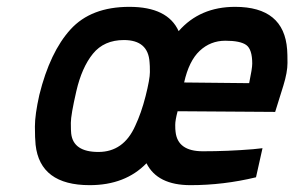

<svg xmlns="http://www.w3.org/2000/svg" viewBox="-20 -530 860 561"><path d="M719 -94 747 -97 728 -12Q633 11 536.5 11Q440 11 408 -53Q346 11 242 11Q97 11 84 -107Q82 -126 82 -160.5Q82 -195 95 -253Q126 -378 186 -444Q246 -510 358 -510Q470 -510 502 -439Q564 -510 667 -510Q810 -510 819 -385Q820 -373 820 -346Q820 -319 808 -280L784 -203L499 -205Q492 -179 492 -165Q492 -151 493 -145Q499 -88 572.5 -88Q646 -88 719 -94ZM375 -162Q393 -200 405.5 -249.5Q418 -299 418 -319.5Q418 -340 417 -348Q413 -413 342 -413Q284 -413 251.5 -373Q219 -333 203 -263.5Q187 -194 187 -171Q187 -148 188 -140Q194 -86 267.5 -86Q341 -86 375 -162ZM708 -287Q717 -330 717 -344Q717 -386 699.5 -398.5Q682 -411 638.5 -411Q595 -411 563.5 -381.5Q532 -352 518 -289Z"/></svg>

Font: Titillium Web
Style: SemiBold Italic
Weight: 600
Italic angle: -13°
Version: Version 1.001;PS 57.000;hotconv 1.0.70;makeotf.lib2.5.55311